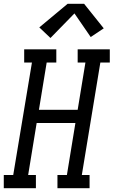

<svg xmlns="http://www.w3.org/2000/svg" viewBox="-46 -996 601 1016"><path d="M-26 0V-70H24L123 -665H82V-735H252V-665H201L160 -415H365L406 -665H365V-735H535V-665H485L387 -70H428V0H258V-70H308L353 -345H148L103 -70H144V0ZM221 -795 162 -851 312 -976H399L503 -846L434 -800L348 -925Z"/></svg>

Font: Iosevka Curly Slab Oblique
Style: Regular
Weight: 400
Italic angle: -9°
Monospace: yes
Designer: Belleve Invis
Foundry: Belleve Invis
Version: Version 11.1.0; ttfautohint (v1.8.3)